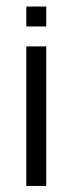

<svg xmlns="http://www.w3.org/2000/svg" viewBox="-20 -458 228 602"><path d="M62.5 -312.5H125V125H62.5ZM62.5 -437.5H125V-375H62.5Z"/></svg>

Font: Pixel Operator SC
Style: Regular
Weight: 400
Designer: Jayvee Enaguas (GrandChaos9000)
Foundry: The Grandoplex Project
Version: Version 1.4.1 (September 5, 2015)